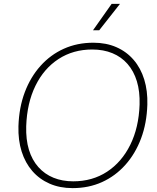

<svg xmlns="http://www.w3.org/2000/svg" viewBox="-20 -959 811 989"><path d="M354 10Q288 10 235.5 -13Q183 -36 146.5 -78Q110 -120 91.5 -178.5Q73 -237 75 -309Q78 -405 107.5 -483.5Q137 -562 188.5 -619.5Q240 -677 309 -708Q378 -739 461 -739Q527 -739 579.5 -716Q632 -693 668.5 -650.5Q705 -608 723 -549.5Q741 -491 739 -420Q736 -324 706.5 -245.5Q677 -167 625.5 -109.5Q574 -52 505.5 -21Q437 10 354 10ZM357 -25Q456 -25 531.5 -74.5Q607 -124 651 -213Q695 -302 699 -420Q701 -488 685 -540.5Q669 -593 637 -629.5Q605 -666 559 -685Q513 -704 455 -704Q357 -704 281.5 -655Q206 -606 162.5 -517Q119 -428 115 -309Q113 -240 129 -187.5Q145 -135 177.5 -98.5Q210 -62 255.5 -43.5Q301 -25 357 -25ZM459 -803 555 -939H598L491 -803Z"/></svg>

Font: Mona Sans ExtraLight
Style: Italic
Weight: 200
Italic angle: -11.6951°
Designer: Deni Anggara
Foundry: GitHub
Version: Version 2.000